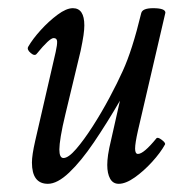

<svg xmlns="http://www.w3.org/2000/svg" viewBox="-20 -436 433 469"><path d="M97 13Q58 13 58 -39Q58 -57 66 -92L116 -309Q120 -327 119.5 -335Q119 -343 111 -343Q101 -343 70 -305Q65 -298 55 -306.5Q45 -315 49 -322Q60 -341 79.5 -362.5Q99 -384 120.5 -400Q142 -416 158 -416Q186 -416 186 -374Q186 -364 184 -350Q182 -336 177 -312L140 -158Q132 -125 128.5 -103.5Q125 -82 125 -71Q125 -50 135 -50Q147 -50 166 -72Q185 -94 206.5 -127.5Q228 -161 247.5 -197.5Q267 -234 280 -263Q303 -313 325 -404Q328 -416 354 -416Q384 -416 384 -405L317 -117Q310 -86 310 -73Q310 -60 317 -60Q331 -60 362 -98Q365 -102 375 -94.5Q385 -87 383 -83Q372 -63 351.5 -40.5Q331 -18 309 -2.5Q287 13 270 13Q256 13 249 0.5Q242 -12 242 -33Q242 -44 244 -58Q246 -72 252 -97L273 -190Q241 -135 209.5 -88.5Q178 -42 149 -14.5Q120 13 97 13Z"/></svg>

Font: Junicode Two Beta Condensed
Style: Italic
Weight: 400
Width: 3
Italic angle: -9°
Version: Version 1.053; ttfautohint (v1.8.4)